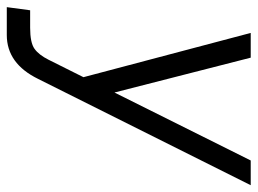

<svg xmlns="http://www.w3.org/2000/svg" viewBox="-122 -426 740 551"><g transform="rotate(90 247.5 -150.0)"><path d="M-8 200 1 133H51Q94 133 111.5 120.5Q129 108 143 80L193 -20L66 -500H137L237 -109L432 -500H503L198 110Q154 200 72 200Z"/></g></svg>

Font: Haskoy
Style: Italic
Weight: 400
Designer: Ertekin Erdin
Foundry: Ertekin Erdin
Version: Version 2.000; ttfautohint (v1.8.4.7-5d5b)